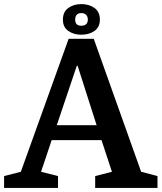

<svg xmlns="http://www.w3.org/2000/svg" viewBox="-33 -920 791 940"><path d="M515 -79 464 -234H220L168 -79L251 -58V0H-13V-58L69 -79L303 -730H426L658 -79L738 -58V0H433V-58ZM343 -598 245 -307H440L347 -598ZM275 -824Q275 -862 301.5 -881Q328 -900 365 -900Q403 -900 429.5 -881Q456 -862 456 -824Q456 -787 429.5 -768.5Q403 -750 365 -750Q328 -750 301.5 -768.5Q275 -787 275 -824ZM335 -824Q335 -809 342.5 -801.5Q350 -794 365 -794Q380 -794 388.5 -801.5Q397 -809 397 -824Q397 -839 388.5 -847.5Q380 -856 365 -856Q350 -856 342.5 -847.5Q335 -839 335 -824Z"/></svg>

Font: Domine
Style: Regular
Weight: 400
Designer: Pablo Impallari, Rodrigo Fuenzalida, Brenda Gallo
Foundry: Pablo Impallari, Rodrigo Fuenzalida, Brenda Gallo
Version: Version 2.000;September 19, 2022;FontCreator 14.0.0.2877 64-